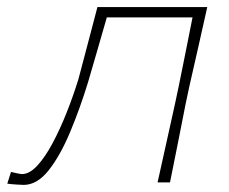

<svg xmlns="http://www.w3.org/2000/svg" viewBox="-60 -514 644 541"><path d="M6.5 7Q3 7 -13.2 6Q-29.5 5 -39.5 3.5L-29 -29.5Q-20.5 -27.5 -11 -25.5Q-1.5 -23.5 2 -23.5Q23 -23.5 45 -47.2Q67 -71 88 -110.2Q109 -149.5 127.8 -196.8Q146.5 -244 161 -291Q174.5 -342.5 188 -393.2Q201.5 -444 214.5 -494H524Q511.5 -437.5 499.5 -384.8Q487.5 -332 473.5 -270.5L463 -221Q451 -160.5 440.8 -108.5Q430.5 -56.5 419 0H384Q396.5 -56 408.2 -109Q420 -162 433 -221L443.5 -270.5Q454.5 -325.5 463.8 -371Q473 -416.5 482.5 -465H241Q228 -419.5 215 -374.8Q202 -330 188 -282Q165 -207 137.2 -141Q109.5 -75 77 -34Q44.5 7 6.5 7Z"/></svg>

Font: Commissioner Loud Thin
Style: Italic
Weight: 100
Italic angle: -12°
Designer: Kostas Bartsokas
Foundry: Kostas Bartsokas
Version: Version 1.000; ttfautohint (v1.8.3)